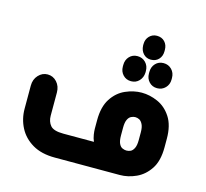

<svg xmlns="http://www.w3.org/2000/svg" viewBox="-100 -796 975 910"><g transform="rotate(15 388.0 -341.5)"><path d="M510 -628Q510 -652 525 -667.5Q540 -683 562 -683Q586 -683 600.5 -667.5Q615 -652 615 -628V-621Q615 -597 600.5 -581.5Q586 -566 562 -566Q540 -566 525.5 -581.5Q511 -597 510 -621ZM498 -443Q474 -443 458.5 -459.5Q443 -476 443 -500V-508Q443 -533 458.5 -549.5Q474 -566 498 -566Q522 -566 538 -549.5Q554 -533 554 -508V-500Q553 -476 537.5 -459.5Q522 -443 498 -443ZM626 -443Q602 -443 586.5 -459.5Q571 -476 571 -500V-508Q571 -533 586.5 -549.5Q602 -566 626 -566Q650 -566 666 -549.5Q682 -533 682 -508V-500Q682 -476 666 -459.5Q650 -443 626 -443ZM562 0H243Q177 0 133 -26Q89 -52 67 -94.5Q45 -137 45 -187V-300Q45 -331 64 -351.5Q83 -372 109 -372Q136 -372 154.5 -351.5Q173 -331 173 -300V-187Q173 -158 189 -139Q205 -120 253 -120H403Q396 -136 393.5 -153Q391 -170 391 -181V-223Q391 -289 417 -329Q443 -369 483 -386.5Q523 -404 562 -404Q602 -404 641.5 -386.5Q681 -369 707 -329Q733 -289 733 -223V-181Q733 -115 707 -75.5Q681 -36 641.5 -18Q602 0 562 0ZM562 -120Q573 -120 582.5 -124.5Q592 -129 599 -143Q606 -157 606 -183V-221Q606 -246 599 -260Q592 -274 582.5 -279Q573 -284 562 -284Q553 -284 542.5 -279Q532 -274 525.5 -260Q519 -246 519 -221V-183Q519 -157 525.5 -143Q532 -129 542.5 -124.5Q553 -120 562 -120Z"/></g></svg>

Font: Beiruti ExtraBold
Style: Regular
Weight: 800
Designer: Arlette Boutros
Foundry: Boutros
Version: Version 1.41